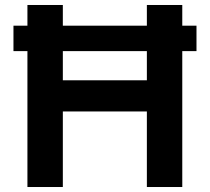

<svg xmlns="http://www.w3.org/2000/svg" viewBox="-20 -750 841 770"><path d="M34 -647H90V-730H232V-647H569V-730H711V-647H768V-545H711V0H569V-303H232V0H90V-545H34ZM569 -428V-545H232V-428Z"/></svg>

Font: Sora-SIA SemiBold
Style: Regular
Weight: 600
Designer: Jonathan Barnbrook, Julián Moncada
Foundry: Barnbrook Fonts
Version: Version 2.000